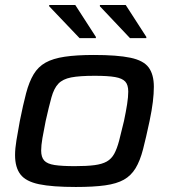

<svg xmlns="http://www.w3.org/2000/svg" viewBox="-20 -737 676 765"><path d="M282 8Q188 8 135.5 -3Q83 -14 61.5 -42Q40 -70 40 -119Q40 -145 45.5 -178Q51 -211 59 -255Q72 -320 84 -365.5Q96 -411 114 -441Q132 -471 161.5 -487.5Q191 -504 238 -511Q285 -518 354 -518Q447 -518 499.5 -507Q552 -496 572.5 -468Q593 -440 593 -391Q593 -364 589 -331Q585 -298 576 -255Q562 -189 550 -142.5Q538 -96 520 -66.5Q502 -37 473.5 -21Q445 -5 399 1.5Q353 8 282 8ZM278 -75Q326 -75 356.5 -79Q387 -83 405.5 -93.5Q424 -104 435 -124Q446 -144 454.5 -176Q463 -208 474 -255Q482 -293 486.5 -322Q491 -351 491 -372Q491 -399 479 -412Q467 -425 438.5 -430Q410 -435 357 -435Q297 -435 263.5 -428.5Q230 -422 212.5 -403.5Q195 -385 185 -349Q175 -313 162 -255Q154 -216 149 -186.5Q144 -157 144 -137Q144 -111 156 -97.5Q168 -84 197.5 -79.5Q227 -75 278 -75ZM297 -585 176 -712V-717H280L362 -590V-585ZM498 -585 378 -712V-717H481L563 -590V-585Z"/></svg>

Font: Saira Expanded Medium
Style: Italic
Weight: 500
Width: 7
Italic angle: -12°
Designer: Hector Gatti with collaboration of the Omnibus-Type team
Foundry: Omnibus-Type
Version: Version 1.101